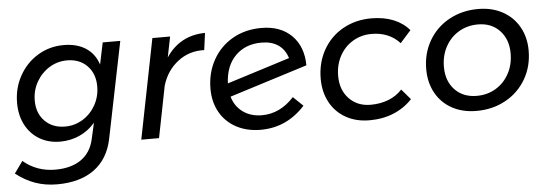

<svg xmlns="http://www.w3.org/2000/svg" viewBox="-50 -675 2893 1013"><g transform="rotate(-5 1396.5 -168.5)"><path d="M-2 120 43 57Q115 118 213 118Q296 118 348.5 82Q401 46 417 -23L437 -111Q402 -70 354 -48.5Q306 -27 252 -27Q190 -27 142.5 -55Q95 -83 68.5 -133.5Q42 -184 42 -250Q42 -328 78 -393Q114 -458 176 -495.5Q238 -533 313 -533Q383 -533 430 -502.5Q477 -472 496 -414L520 -529H613L509 -17Q487 87 412 141.5Q337 196 216 196Q154 196 101 177.5Q48 159 -2 120ZM471 -301Q471 -368 430.5 -409.5Q390 -451 324 -451Q273 -451 230 -424.5Q187 -398 161.5 -353Q136 -308 136 -254Q136 -187 177 -145.5Q218 -104 284 -104Q335 -104 378 -130.5Q421 -157 446 -202Q471 -247 471 -301Z M1062 -532 1050 -442Q970 -445 909.5 -398Q849 -351 826 -273L772 0H678L783 -529H877L855 -420Q928 -530 1062 -532Z M1494 -154 1546 -104Q1449 3 1311 3Q1238 3 1182 -27Q1126 -57 1095.5 -111Q1065 -165 1065 -235Q1065 -319 1102.5 -387Q1140 -455 1207 -493.5Q1274 -532 1360 -532Q1461 -532 1520 -473.5Q1579 -415 1580 -315L1167 -185Q1182 -133 1223.5 -103Q1265 -73 1324 -73Q1420 -73 1494 -154ZM1159 -256 1492 -361Q1477 -408 1442 -431.5Q1407 -455 1354 -455Q1269 -455 1216 -402Q1163 -349 1159 -256Z M1649 -237Q1649 -322 1687 -389.5Q1725 -457 1792 -494.5Q1859 -532 1942 -532Q2008 -532 2059 -511.5Q2110 -491 2143 -452L2086 -388Q2029 -450 1937 -450Q1882 -450 1837.5 -423.5Q1793 -397 1767.5 -350Q1742 -303 1742 -244Q1742 -170 1786 -124Q1830 -78 1900 -78Q1951 -78 1994 -94.5Q2037 -111 2067 -144L2114 -89Q2073 -45 2015.5 -21Q1958 3 1887 3Q1816 3 1762 -27.5Q1708 -58 1678.5 -112.5Q1649 -167 1649 -237Z M2755 -291Q2755 -206 2715.5 -139Q2676 -72 2607.5 -34.5Q2539 3 2454 3Q2380 3 2324.5 -27.5Q2269 -58 2238.5 -113Q2208 -168 2208 -239Q2208 -323 2247 -390Q2286 -457 2354.5 -494.5Q2423 -532 2508 -532Q2581 -532 2637 -501.5Q2693 -471 2724 -416Q2755 -361 2755 -291ZM2302 -243Q2302 -168 2346 -122Q2390 -76 2462 -76Q2518 -76 2562.5 -102.5Q2607 -129 2633 -176.5Q2659 -224 2659 -284Q2659 -358 2615.5 -404.5Q2572 -451 2500 -451Q2444 -451 2399 -424.5Q2354 -398 2328 -350.5Q2302 -303 2302 -243Z"/></g></svg>

Font: TypoPRO Montserrat Alternates
Style: Italic
Weight: 400
Italic angle: -11.3°
Designer: Julieta Ulanovsky
Foundry: Julieta Ulanovsky
Version: Version 6.001